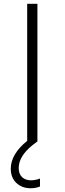

<svg xmlns="http://www.w3.org/2000/svg" viewBox="-20 -750 342 1017"><path d="M178.2 0H176.8L150.9 20Q79.1 78.1 79.1 140.1Q79.1 171.4 96.9 188.2Q114.7 205.1 144 205.1Q166.5 205.1 191.9 195.8V237.8Q169.4 247.1 142.1 247.1Q96.2 247.1 66.7 219Q37.1 190.9 37.1 144Q37.1 66.4 124 -3.9V-730H178.2Z"/></svg>

Font: Sora ExtraLight
Style: Regular
Weight: 200
Designer: Jonathan Barnbrook, Julián Moncada
Foundry: Barnbrook Fonts
Version: Version 2.000